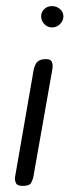

<svg xmlns="http://www.w3.org/2000/svg" viewBox="-20 -610 231 630"><path d="M55 0Q36 0 32 -10Q28 -20 29 -27L91 -384Q94 -395 98.5 -402Q103 -409 111 -412.5Q119 -416 131 -416Q146 -416 150 -407.5Q154 -399 152 -384L89 -27Q88 -23 83 -11.5Q78 0 55 0ZM151 -520Q136 -520 125.5 -531Q115 -542 115 -556Q115 -570 125 -580Q135 -590 151 -590Q165 -590 176.5 -580.5Q188 -571 188 -556Q188 -542 177 -531Q166 -520 151 -520Z"/></svg>

Font: Edu VIC WA NT Beginner
Style: Regular
Weight: 400
Designer: Tina and Corey Anderson
Foundry: Google for Education
Version: Version 1.003